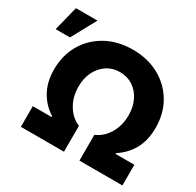

<svg xmlns="http://www.w3.org/2000/svg" viewBox="-196 -967 1173 1152"><g transform="rotate(30 391.0 -391.0)"><path d="M83.5 0V-143.1H213.9V-148.9Q154.3 -186.5 119.1 -248.8Q84 -311 83.5 -398.4Q84 -497.6 128.9 -574Q173.8 -650.4 253.2 -693.8Q332.5 -737.3 435.5 -737.3Q538.1 -737.3 617.7 -693.8Q697.3 -650.4 742.2 -574Q787.1 -497.6 787.1 -398.4Q787.1 -311 752 -248.8Q716.8 -186.5 656.7 -148.9V-143.1H787.1V0H489.3V-179.2Q542.5 -200.7 575.7 -255.6Q608.9 -310.5 608.9 -382.3Q608.9 -440.4 586.9 -485.4Q564.9 -530.3 525.9 -556.2Q486.8 -582 435.5 -582Q384.8 -582 345.7 -556.2Q306.6 -530.3 284.4 -485.4Q262.2 -440.4 262.2 -382.3Q262.2 -310.5 295.7 -255.6Q329.1 -200.7 382.3 -179.2V0ZM-28.8 -611.8 13.7 -781.7H163.1L70.3 -611.8Z"/></g></svg>

Font: Inter Tight ExtraBold
Style: Regular
Weight: 800
Designer: Rasmus Andersson
Foundry: rsms
Version: Version 3.004; ttfautohint (v1.8.4.7-5d5b)